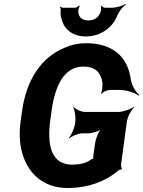

<svg xmlns="http://www.w3.org/2000/svg" viewBox="-20 -939 723 969"><path d="M345 -108C240 -108 216 -202 234 -334L240 -377C257 -504 302 -603 401 -603C461 -603 489 -573 497 -521C498 -508 495 -477 490 -468L493 -466C499 -475 522 -485 536 -485H586C617 -485 663 -470 680 -456L683 -460C666 -473 644 -509 640 -539C624 -657 544 -721 414 -721C376 -721 339 -713 306 -698C189 -650 113 -538 91 -376L85 -334C77 -279 78 -230 87 -188C111 -72 192 10 322 10C419 10 509 -21 574 -76C578 -80 590 -85 594 -84L596 -87C593 -89 590 -104 591 -109L620 -324C623 -348 643 -385 657 -398L655 -400C640 -388 601 -374 577 -374H410C390 -374 360 -388 351 -400L349 -398C357 -385 363 -348 360 -324L359 -316C356 -292 339 -255 327 -242L329 -240C342 -252 375 -266 395 -266H423C443 -266 482 -277 496 -290L494 -292C479 -280 463 -240 460 -216L452 -160C451 -154 449 -137 452 -134L455 -137C452 -140 441 -136 438 -133C415 -115 380 -108 345 -108ZM426 -836C395 -836 377 -851 375 -880C374 -888 379 -904 383 -909L379 -911C375 -906 365 -900 358 -900H298C293 -900 286 -904 283 -906L281 -903C284 -901 287 -895 286 -890C285 -873 286 -856 291 -842C305 -788 349 -755 414 -755C435 -755 457 -759 476 -766C516 -782 555 -813 574 -865C582 -884 602 -907 615 -916L614 -919C600 -910 566 -900 547 -900H510C503 -900 494 -906 492 -911L489 -909C491 -904 491 -888 488 -880C478 -851 456 -836 426 -836Z"/></svg>

Font: Asimov
Style: EdgeNarIt
Weight: 500
Designer: Google
Version: Version 2.000980: 2014